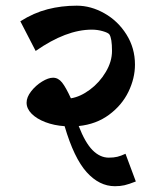

<svg xmlns="http://www.w3.org/2000/svg" viewBox="-20 -621 545 673"><path d="M456.1 15.1Q431.2 24.9 416.3 28.3Q401.4 31.7 382.8 31.7Q328.1 31.7 283.7 -17.6Q239.3 -66.9 206.5 -178.7Q169.4 -181.2 138.9 -192.9Q108.4 -204.6 90.8 -222.4Q73.2 -240.2 73.2 -261.2Q73.2 -280.3 89.1 -300.8Q105 -321.3 127.2 -335Q149.4 -348.6 166 -348.6Q184.1 -348.6 197.5 -331.8Q210.9 -314.9 228.5 -276.4Q261.7 -281.7 295.4 -306.9Q329.1 -332 350.8 -368.7Q372.6 -405.3 372.6 -442.4Q372.6 -486.8 363.3 -500.5Q358.9 -506.3 340.3 -511.7Q321.8 -517.1 301.8 -517.1Q211.9 -517.1 105 -442.4L51.3 -546.4Q98.6 -576.2 147 -588.6Q195.3 -601.1 249 -601.1Q298.8 -601.1 346.2 -574.2Q393.6 -547.4 423.3 -500Q453.1 -452.6 453.1 -394.5Q453.1 -346.7 430.2 -299.3Q407.2 -252 362.3 -218.8Q317.4 -185.5 255.9 -179.2Q278.3 -121.1 304.4 -94.7Q330.6 -68.4 361.3 -68.4Q378.4 -68.4 391.4 -71.5Q404.3 -74.7 419.9 -82Z"/></svg>

Font: Vesper Libre
Style: Bold
Weight: 700
Designer: Robert Keller & Kimya Gandhi
Foundry: Mota Italic
Version: Version 1.058